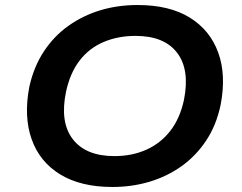

<svg xmlns="http://www.w3.org/2000/svg" viewBox="-20 -735 963 765"><path d="M428 10Q302 10 220 -40Q138 -90 106 -180.5Q74 -271 97 -390Q115 -470 155 -530.5Q195 -591 252.5 -632Q310 -673 379.5 -694Q449 -715 528 -715Q655 -715 736 -665Q817 -615 849.5 -525.5Q882 -436 859 -317Q842 -236 801.5 -175Q761 -114 703.5 -73Q646 -32 576 -11Q506 10 428 10ZM436 -113Q506 -113 563 -138.5Q620 -164 658.5 -213.5Q697 -263 713 -337Q737 -458 685.5 -525Q634 -592 520 -592Q450 -592 392.5 -567.5Q335 -543 297 -493.5Q259 -444 243 -369Q218 -248 270 -180.5Q322 -113 436 -113Z"/></svg>

Font: Nunito Sans 7pt SemiExpanded
Style: Bold Italic
Weight: 700
Width: 6
Italic angle: -9°
Designer: Vernon Adams
Foundry: Vernon Adams
Version: Version 3.101;gftools[0.9.27]